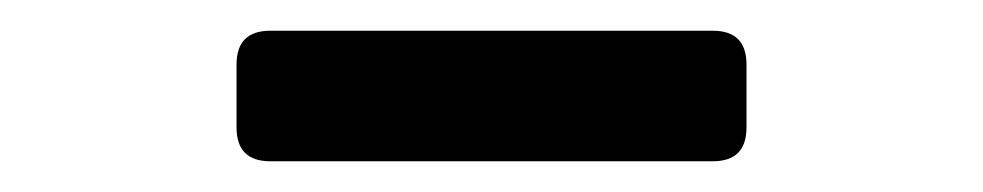

<svg xmlns="http://www.w3.org/2000/svg" viewBox="-20 -771 640 125"><path d="M156 -666Q134 -666 134 -688V-729Q134 -751 156 -751H444Q466 -751 466 -729V-688Q466 -666 444 -666Z"/></svg>

Font: Pitagon Sans Mono SemiBold
Style: Regular
Weight: 600
Monospace: yes
Designer: Travis Tran
Foundry: Pitagon
Version: Version 1.001; ttfautohint (v1.8.4.7-5d5b);gftools[0.9.26]